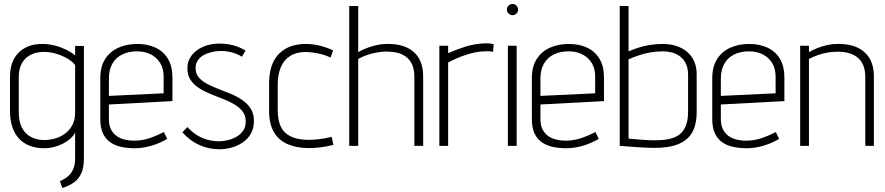

<svg xmlns="http://www.w3.org/2000/svg" viewBox="-20 -730 4430 961"><path d="M400 64V-500H356V-453Q333 -471 306.5 -483.5Q280 -496 253.5 -502.5Q227 -509 203 -510Q148 -512 109.5 -492.5Q71 -473 50.5 -436Q30 -399 30 -346V-176Q30 -85 75 -36.5Q120 12 203 12Q226 12 249.5 6Q273 0 294 -10.5Q315 -21 331.5 -35.5Q348 -50 356 -67V63Q356 89 349.5 108Q343 127 332.5 140Q322 153 308.5 161.5Q295 170 280 177L292 211Q330 199 354 180Q378 161 389 132.5Q400 104 400 64ZM356 -404V-165Q356 -132 343 -106Q330 -80 308 -63Q286 -46 258 -37.5Q230 -29 200 -29Q161 -30 133 -45.5Q105 -61 89.5 -91.5Q74 -122 74 -168V-344Q74 -380 85.5 -405Q97 -430 116 -444.5Q135 -459 158 -465Q181 -471 206 -470Q223 -470 244 -465.5Q265 -461 286 -452.5Q307 -444 325.5 -432Q344 -420 356 -404Z M525 -134V-207L843 -224V-342Q843 -398 821 -435Q799 -472 759.5 -491Q720 -510 667 -510Q614 -510 572 -491Q530 -472 506 -434Q482 -396 482 -339V-134Q482 -92 494.5 -64Q507 -36 530.5 -19Q554 -2 586 5Q618 12 655 12Q695 12 737.5 -0.5Q780 -13 817 -35L800 -69Q761 -49 725.5 -37.5Q690 -26 651 -26Q625 -26 602 -32Q579 -38 562 -50.5Q545 -63 535 -83.5Q525 -104 525 -134ZM799 -347V-263L525 -250V-336Q525 -380 542 -410.5Q559 -441 591 -457Q623 -473 666 -473Q705 -473 734.5 -458Q764 -443 781.5 -415Q799 -387 799 -347Z M1191 -446 1209 -477Q1193 -487 1172.5 -495Q1152 -503 1128.5 -507.5Q1105 -512 1079 -512Q1050 -512 1021.5 -504.5Q993 -497 969.5 -481Q946 -465 932 -442Q918 -419 918 -387Q918 -353 934 -329.5Q950 -306 975.5 -289.5Q1001 -273 1032.5 -260Q1064 -247 1095.5 -235Q1127 -223 1152.5 -208Q1178 -193 1194 -172.5Q1210 -152 1210 -122Q1210 -96 1198 -77.5Q1186 -59 1166 -47Q1146 -35 1122.5 -29Q1099 -23 1077 -23Q1045 -23 1017 -31Q989 -39 964.5 -54.5Q940 -70 918 -94L893 -68Q928 -27 976 -5Q1024 17 1077 17Q1109 17 1139.5 8.5Q1170 0 1195.5 -17.5Q1221 -35 1236 -61.5Q1251 -88 1251 -124Q1251 -161 1235 -186Q1219 -211 1193 -229Q1167 -247 1136 -260Q1105 -273 1074 -284.5Q1043 -296 1017 -310Q991 -324 975 -342.5Q959 -361 959 -389Q959 -412 970.5 -428.5Q982 -445 1001 -455Q1020 -465 1042.5 -470Q1065 -475 1086 -475Q1105 -475 1124 -471.5Q1143 -468 1160 -461.5Q1177 -455 1191 -446Z M1635 -442 1647 -478Q1615 -493 1580.5 -501.5Q1546 -510 1512 -510Q1450 -510 1408.5 -485.5Q1367 -461 1347 -418Q1327 -375 1327 -317V-174Q1327 -110 1350.5 -69.5Q1374 -29 1417.5 -9.5Q1461 10 1518 11Q1551 12 1584.5 7.5Q1618 3 1649 -5L1640 -45Q1639 -45 1629 -42.5Q1619 -40 1602 -37Q1585 -34 1564 -32Q1543 -30 1520 -30Q1483 -31 1455 -39.5Q1427 -48 1407.5 -66Q1388 -84 1379 -113Q1370 -142 1370 -183V-312Q1371 -359 1386 -394.5Q1401 -430 1432.5 -450Q1464 -470 1513 -470Q1543 -469 1575 -462Q1607 -455 1635 -442Z M1773 -469V-700H1728V0H1773V-435Q1793 -446 1815.5 -454Q1838 -462 1862 -466.5Q1886 -471 1911 -472Q1941 -472 1966.5 -466.5Q1992 -461 2012 -446Q2032 -431 2043 -406.5Q2054 -382 2054 -344V0H2098V-346Q2098 -383 2089 -410.5Q2080 -438 2063.5 -457Q2047 -476 2024.5 -488Q2002 -500 1974 -505.5Q1946 -511 1914 -510Q1889 -510 1863.5 -504Q1838 -498 1814.5 -489Q1791 -480 1773 -469Z M2448 -471 2451 -509Q2448 -510 2435 -512Q2422 -514 2406 -513Q2356 -511 2312.5 -497.5Q2269 -484 2223 -464V-501H2179V0H2223V-417Q2245 -429 2268.5 -439Q2292 -449 2315.5 -456.5Q2339 -464 2361.5 -468.5Q2384 -473 2405 -473Q2420 -474 2432.5 -473Q2445 -472 2448 -471Z M2522 0H2566V-501H2522ZM2545 -710Q2534 -710 2525.5 -702Q2517 -694 2517 -682Q2517 -671 2525.5 -662.5Q2534 -654 2545 -654Q2557 -654 2565 -662.5Q2573 -671 2573 -682Q2573 -694 2565 -702Q2557 -710 2545 -710Z M2685 -134V-207L3003 -224V-342Q3003 -398 2981 -435Q2959 -472 2919.5 -491Q2880 -510 2827 -510Q2774 -510 2732 -491Q2690 -472 2666 -434Q2642 -396 2642 -339V-134Q2642 -92 2654.5 -64Q2667 -36 2690.5 -19Q2714 -2 2746 5Q2778 12 2815 12Q2855 12 2897.5 -0.5Q2940 -13 2977 -35L2960 -69Q2921 -49 2885.5 -37.5Q2850 -26 2811 -26Q2785 -26 2762 -32Q2739 -38 2722 -50.5Q2705 -63 2695 -83.5Q2685 -104 2685 -134ZM2959 -347V-263L2685 -250V-336Q2685 -380 2702 -410.5Q2719 -441 2751 -457Q2783 -473 2826 -473Q2865 -473 2894.5 -458Q2924 -443 2941.5 -415Q2959 -387 2959 -347Z M3126 -473V-700H3082V0Q3081 0 3093.5 1Q3106 2 3126.5 3.5Q3147 5 3169.5 6.5Q3192 8 3213 9Q3234 10 3247 10Q3298 11 3338.5 2.5Q3379 -6 3408 -26.5Q3437 -47 3452 -82Q3467 -117 3467 -169V-359Q3467 -395 3454.5 -423Q3442 -451 3419 -470.5Q3396 -490 3365 -500Q3334 -510 3297 -510Q3263 -510 3232.5 -505Q3202 -500 3176 -491.5Q3150 -483 3126 -473ZM3126 -36V-433Q3153 -445 3180.5 -454Q3208 -463 3237 -468Q3266 -473 3300 -473Q3322 -473 3344 -467Q3366 -461 3384.5 -447Q3403 -433 3413.5 -410.5Q3424 -388 3424 -355V-171Q3424 -138 3416.5 -111.5Q3409 -85 3390.5 -65.5Q3372 -46 3338 -36.5Q3304 -27 3251 -28Q3229 -28 3207.5 -29.5Q3186 -31 3168.5 -32.5Q3151 -34 3139.5 -35Q3128 -36 3126 -36Z M3588 -134V-207L3906 -224V-342Q3906 -398 3884 -435Q3862 -472 3822.5 -491Q3783 -510 3730 -510Q3677 -510 3635 -491Q3593 -472 3569 -434Q3545 -396 3545 -339V-134Q3545 -92 3557.5 -64Q3570 -36 3593.5 -19Q3617 -2 3649 5Q3681 12 3718 12Q3758 12 3800.5 -0.5Q3843 -13 3880 -35L3863 -69Q3824 -49 3788.5 -37.5Q3753 -26 3714 -26Q3688 -26 3665 -32Q3642 -38 3625 -50.5Q3608 -63 3598 -83.5Q3588 -104 3588 -134ZM3862 -347V-263L3588 -250V-336Q3588 -380 3605 -410.5Q3622 -441 3654 -457Q3686 -473 3729 -473Q3768 -473 3797.5 -458Q3827 -443 3844.5 -415Q3862 -387 3862 -347Z M4311 -343V0H4354V-345Q4354 -382 4345 -409.5Q4336 -437 4319 -456.5Q4302 -476 4279.5 -488Q4257 -500 4229 -505.5Q4201 -511 4170 -510Q4146 -510 4121 -504.5Q4096 -499 4072.5 -490Q4049 -481 4029 -469V-501H3985V0H4029V-435Q4050 -446 4071.5 -453.5Q4093 -461 4117 -466Q4141 -471 4166 -471Q4196 -472 4222 -466Q4248 -460 4268.5 -445Q4289 -430 4300 -405Q4311 -380 4311 -343Z"/></svg>

Font: Advent Pro Light
Style: Regular
Weight: 300
Version: Version 3.000